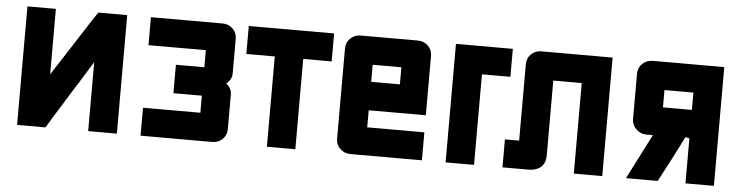

<svg xmlns="http://www.w3.org/2000/svg" viewBox="-38 -654 3115 807"><g transform="rotate(5 1520.0 -250.5)"><path d="M50 -500H170V-224Q202 -274 237 -327.5Q272 -381 305 -433Q315 -449 326.5 -466.5Q338 -484 349 -500H471V0H350V-291Q332 -263 312.5 -230.5Q293 -198 274 -169Q248 -126 221 -83.5Q194 -41 170 0H50Z M571 -500H873Q899 -500 916.5 -483Q934 -466 934 -440V-296Q934 -280 927.5 -269Q921 -258 911 -250Q921 -242 927.5 -231Q934 -220 934 -204V-60Q934 -34 916.5 -17Q899 0 873 0H571V-118H813V-190H693V-310H813V-382H571Z M984 -499H1344V-381H1224V0H1104V-381H984Z M1395 -440Q1395 -466 1413 -483Q1431 -500 1456 -500H1697Q1723 -500 1740.5 -483Q1758 -466 1758 -440V-190H1517V-118H1758V0H1456Q1431 0 1413 -17Q1395 -34 1395 -60ZM1517 -310H1638V-382H1517Z M1858 -500H2098V-382H1978V0H1858Z M2399 -382H2279V-68Q2279 -33 2259.5 -16.5Q2240 0 2208 0H2098V-118H2158V-440Q2158 -466 2175.5 -483Q2193 -500 2219 -500H2519V0H2399Z M2990 0H2870V-190Q2867 -191 2862 -191.5Q2857 -192 2854 -193V-196Q2831 -149 2804.5 -98Q2778 -47 2753 0H2619L2716 -190H2688Q2663 -190 2645 -208Q2627 -226 2627 -250V-441Q2627 -467 2645 -484Q2663 -501 2688 -501H2990ZM2870 -383H2748V-310H2870Z"/></g></svg>

Font: Tschichold
Style: Bold
Weight: 700
Designer: Peter Wiegel
Foundry: Peter Wiegel
Version: Version 1.000; ttfautohint (v1.3)